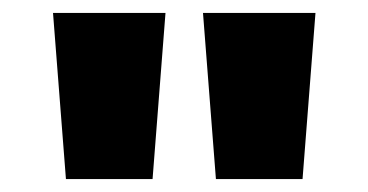

<svg xmlns="http://www.w3.org/2000/svg" viewBox="-20 -813 570 297"><path d="M82 -536H216L236 -793H62ZM314 -536H448L468 -793H294Z"/></svg>

Font: Noto Sans Kannada Black
Style: Regular
Weight: 900
Designer: Jelle Bosma - Monotype Design Team
Foundry: Monotype Imaging Inc.
Version: Version 2.005